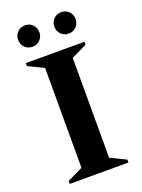

<svg xmlns="http://www.w3.org/2000/svg" viewBox="-158 -915 728 986"><g transform="rotate(-20 206.5 -422.0)"><path d="M46 0V-16L131 -57V-603L46 -644V-660H367V-644L282 -603V-57L367 -16V0ZM108 -727Q83 -727 66.5 -744Q50 -761 50 -785Q50 -810 66.5 -827Q83 -844 108 -844Q133 -844 149.5 -827Q166 -810 166 -785Q166 -761 149.5 -744Q133 -727 108 -727ZM306 -727Q281 -727 264.5 -744Q248 -761 248 -785Q248 -810 264.5 -827Q281 -844 306 -844Q331 -844 347.5 -827Q364 -810 364 -785Q364 -761 347.5 -744Q331 -727 306 -727Z"/></g></svg>

Font: Spectral
Style: Bold
Weight: 700
Designer: Jean-Baptiste Levee
Foundry: Production Type
Version: Version 2.001